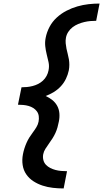

<svg xmlns="http://www.w3.org/2000/svg" viewBox="-20 -865 590 1080"><path d="M338 195Q307 195 277 191.5Q247 188 219.5 179Q192 170 168 154.5Q144 139 128 116Q112 93 107.5 63.5Q103 34 109 3Q112 -13 117 -29Q122 -45 129 -61Q136 -77 145 -91.5Q154 -106 165 -120.5Q176 -135 185 -150Q194 -165 197 -181Q200 -197 198 -212Q196 -227 187.5 -238.5Q179 -250 167 -257.5Q155 -265 141 -269Q127 -273 111.5 -274.5Q96 -276 81 -276L101 -374Q116 -374 131.5 -375.5Q147 -377 163 -381Q179 -385 194 -392.5Q209 -400 221.5 -411.5Q234 -423 242 -438Q250 -453 253 -469Q258 -493 253 -515.5Q248 -538 242.5 -560Q237 -582 234.5 -605.5Q232 -629 237 -653Q243 -684 258.5 -713.5Q274 -743 299 -766Q324 -789 354 -804.5Q384 -820 415.5 -829Q447 -838 478 -841.5Q509 -845 540 -845L521 -748Q504 -748 487.5 -746.5Q471 -745 454 -741Q437 -737 420 -730Q403 -723 388.5 -712Q374 -701 364 -685.5Q354 -670 351 -653Q348 -637 349.5 -621.5Q351 -606 354 -591Q357 -576 361 -561.5Q365 -547 367.5 -531.5Q370 -516 370 -500.5Q370 -485 367 -469Q362 -445 351 -422Q340 -399 322.5 -380Q305 -361 283 -347.5Q261 -334 237 -325Q257 -316 274 -302.5Q291 -289 301.5 -270Q312 -251 314 -228Q316 -205 311 -181Q308 -165 303.5 -149Q299 -133 292 -117.5Q285 -102 275.5 -87Q266 -72 255.5 -57.5Q245 -43 235.5 -28Q226 -13 223 3Q220 20 224 35.5Q228 51 238.5 62Q249 73 263 80Q277 87 292 91Q307 95 323.5 96.5Q340 98 357 98Z"/></svg>

Font: Lode Term
Style: Bold Italic
Weight: 700
Italic angle: -11°
Monospace: yes
Designer: Belleve Invis
Foundry: Belleve Invis
Version: Version 29.2.0